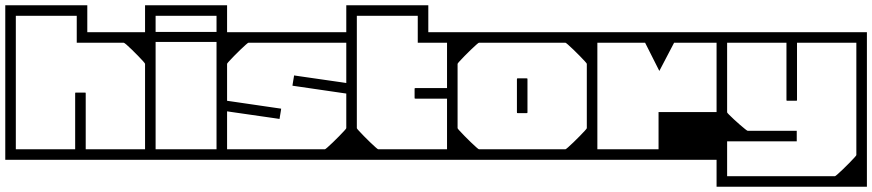

<svg xmlns="http://www.w3.org/2000/svg" viewBox="-40 -606 3307 728"><path d="M550 -279Q550 -279 550 -258.8Q550 -238.5 550 -206.8Q550 -175 550 -139.5Q550 -104 550 -72.2Q550 -40.5 550 -20.2Q550 0 550 0Q550 0 550 0Q550 0 550 0Q550 0 550 0Q550 0 550 0Q550 0 529 0Q508 0 474.8 0Q441.5 0 404 0Q366.5 0 333.2 0Q300 0 279 0Q258 0 258 0Q258 0 258 0Q258 0 258 0Q258 0 258 0Q258 0 258 0Q258 0 258 0Q258 -10 258 -20.2Q258 -30.5 258 -40Q258 -40 276.2 -40Q294.5 -40 323.2 -40Q352 -40 384 -40Q416 -40 444.8 -40Q473.5 -40 491.8 -40Q510 -40 510 -40Q510 -40 510 -40Q510 -40 510 -40Q510 -40 510 -40Q510 -40 510 -40Q510 -40 510 -40Q510 -40 510 -40Q510 -40 510 -40Q510 -40 510 -40Q510 -40 510 -40Q510 -40 510 -40Q510 -40 510 -40Q510 -40 510 -40Q510 -40 510 -40Q510 -40 510 -57.2Q510 -74.5 510 -101.8Q510 -129 510 -159.5Q510 -190 510 -217.2Q510 -244.5 510 -261.8Q510 -279 510 -279ZM-20 -279H20Q20 -279 20 -261.8Q20 -244.5 20 -217.2Q20 -190 20 -159.5Q20 -129 20 -101.8Q20 -74.5 20 -57.2Q20 -40 20 -40Q20 -40 20 -40Q20 -40 20 -40Q20 -40 20 -40Q20 -40 20 -40Q20 -40 20 -40Q20 -40 20 -40Q20 -40 20 -40Q20 -40 20 -40Q20 -40 20 -40Q20 -40 20 -40Q20 -40 20 -40Q20 -40 20 -40Q20 -40 20 -40Q20 -40 38.2 -40Q56.5 -40 85.2 -40Q114 -40 146 -40Q178 -40 206.8 -40Q235.5 -40 253.8 -40Q272 -40 272 -40Q272 -30.5 272 -20.2Q272 -10 272 0Q272 0 272 0Q272 0 272 0Q272 0 272 0Q272 0 272 0Q272 0 272 0Q272 0 251 0Q230 0 196.8 0Q163.5 0 126 0Q88.5 0 55.2 0Q22 0 1 0Q-20 0 -20 0Q-20 0 -20 0Q-20 0 -20 0Q-20 0 -20 0Q-20 0 -20 0Q-20 0 -20 -20.2Q-20 -40.5 -20 -72.2Q-20 -104 -20 -139.5Q-20 -175 -20 -206.8Q-20 -238.5 -20 -258.8Q-20 -279 -20 -279ZM-20 -296V-586Q-20 -586 -4.2 -586Q11.5 -586 34.8 -586Q58 -586 81.5 -586Q105 -586 121.5 -586Q138 -586 139 -586Q139 -586 139 -586Q139 -586 139 -586Q139 -586 139 -586Q139 -586 139 -586Q139 -586 139 -586Q139 -586 139 -586Q139 -586 139 -586Q139 -586 139 -586Q139 -586 139 -586Q139 -586 139 -586Q140 -586 155.8 -586Q171.5 -586 194 -586Q216.5 -586 238.8 -586Q261 -586 276 -586Q291 -586 291 -586V-484Q294 -484 303.5 -484Q313 -484 326.8 -484Q340.5 -484 356 -484Q375.5 -484 394 -484Q412.5 -484 434.2 -484Q456 -484 484 -484Q512 -484 550 -484V-287H510V-364Q510 -364 510 -364Q510 -364 510 -364Q510 -365.5 502.5 -374Q495 -382.5 483.5 -394.2Q472 -406 460.2 -417.5Q448.5 -429 439.8 -436.5Q431 -444 429 -444Q429 -444 429 -444Q429 -444 429 -444Q429 -444 429 -444Q419 -444 398.2 -444Q377.5 -444 352.2 -444Q327 -444 304 -444Q281 -444 266 -444Q251 -444 251 -444Q251 -444 251 -444Q251 -444 251 -444Q251 -444 251 -444Q251 -444 251 -444V-546Q251 -546 251 -546Q251 -546 251 -546Q251 -546 234 -546Q217 -546 195 -546Q173 -546 156 -546Q139 -546 139 -546Q139 -546 121 -546Q103 -546 79.5 -546Q56 -546 38 -546Q20 -546 20 -546Q20 -546 20 -546Q20 -546 20 -546V-296ZM-20 -358H20Q20 -330.5 20 -314Q20 -297.5 20 -282.2Q20 -267 20 -243Q20 -243 20 -243Q20 -243 20 -243Q20 -243 20 -243Q20 -243 20 -243Q20 -218 20 -205Q20 -192 20 -183.2Q20 -174.5 20 -162.8Q20 -151 20 -128H-20ZM550 -128H510Q510 -155.5 510 -172Q510 -188.5 510 -203.8Q510 -219 510 -243Q510 -243 510 -243Q510 -243 510 -243Q510 -243 510 -243Q510 -243 510 -243Q510 -268 510 -281Q510 -294 510 -302.8Q510 -311.5 510 -323.2Q510 -335 510 -358H550ZM249 -33Q247.5 -33 246.8 -33Q246 -33 245.5 -33.5Q245 -34 245 -34.8Q245 -35.5 245 -37Q245 -37 245 -37Q245 -37 245 -37Q245 -37 245 -37Q245 -37 245 -37Q245 -37 245 -37Q245 -37 245 -52.5Q245 -68 245 -92.2Q245 -116.5 245 -144Q245 -171.5 245 -195.8Q245 -220 245 -235.5Q245 -251 245 -251Q245 -253 245.2 -253.8Q245.5 -254.5 246.2 -254.8Q247 -255 249 -255Q249 -255 257 -255Q265 -255 273 -255Q281 -255 281 -255Q283 -255 283.8 -254.8Q284.5 -254.5 284.8 -253.8Q285 -253 285 -251Q285 -251 285 -235.5Q285 -220 285 -195.8Q285 -171.5 285 -144Q285 -116.5 285 -92.2Q285 -68 285 -52.5Q285 -37 285 -37Q285 -37 285 -37Q285 -37 285 -37Q285 -37 285 -37Q285 -37 285 -37Q285 -37 285 -37Q285 -35.5 285 -34.8Q285 -34 284.5 -33.5Q284 -33 283.2 -33Q282.5 -33 281 -33Q281 -33 273 -33Q265 -33 257 -33Q249 -33 249 -33Z M821 -249Q821 -228.5 821 -204.2Q821 -180 821 -153.8Q821 -127.5 821 -100.8Q821 -74 821 -48.5Q821 -23 821 0Q821 0 805.2 0Q789.5 0 766.2 0Q743 0 719.8 0Q696.5 0 680.8 0Q665 0 665 0Q665 0 665 0Q665 0 665 0Q665 0 665 0Q665 0 665 0Q661.5 -7.5 661.5 -20Q661.5 -32.5 665 -40Q675.5 -40 688.5 -40Q701.5 -40 716.2 -40Q731 -40 747.5 -40Q764 -40 781 -40Q781 -40 781 -40Q781 -40 781 -40Q781 -40 781 -40Q781 -40 781 -40Q781 -40 781 -40Q781 -40 781 -40Q781 -40 781 -40Q781 -40 781 -40Q781 -40 781 -61Q781 -82 781 -113.2Q781 -144.5 781 -175.8Q781 -207 781 -228Q781 -249 781 -249ZM510 -249H550Q550 -249 550 -228Q550 -207 550 -175.8Q550 -144.5 550 -113.2Q550 -82 550 -61Q550 -40 550 -40Q550 -40 550 -40Q550 -40 550 -40Q550 -40 550 -40Q550 -40 550 -40Q550 -40 550 -40Q550 -40 550 -40Q550 -40 550 -40Q550 -40 550 -40Q567.5 -40 583.8 -40Q600 -40 614.8 -40Q629.5 -40 642.5 -40Q655.5 -40 666 -40Q670 -32.5 670 -20Q670 -7.5 666 0Q666 0 666 0Q666 0 666 0Q666 0 666 0Q666 0 666 0Q666 0 650.2 0Q634.5 0 611.2 0Q588 0 564.8 0Q541.5 0 525.8 0Q510 0 510 0Q510 -23 510 -48.5Q510 -74 510 -100.8Q510 -127.5 510 -153.8Q510 -180 510 -204.2Q510 -228.5 510 -249ZM510 -358H550Q550 -330.5 550 -314Q550 -297.5 550 -282.2Q550 -267 550 -243Q550 -243 550 -243Q550 -243 550 -243Q550 -243 550 -243Q550 -243 550 -243Q550 -218 550 -205Q550 -192 550 -183.2Q550 -174.5 550 -162.8Q550 -151 550 -128H510ZM821 -358V-128H781Q781 -151 781 -162.8Q781 -174.5 781 -183.2Q781 -192 781 -205Q781 -218 781 -243Q781 -243 781 -243Q781 -243 781 -243Q781 -243 781 -243Q781 -243 781 -243Q781 -267 781 -282.2Q781 -297.5 781 -314Q781 -330.5 781 -358ZM821 -337H781Q781 -337 781 -358Q781 -379 781 -410.2Q781 -441.5 781 -472.8Q781 -504 781 -525Q781 -546 781 -546Q781 -546 781 -546Q781 -546 781 -546Q781 -546 781 -546Q781 -546 781 -546Q781 -546 781 -546Q781 -546 781 -546Q781 -546 781 -546Q781 -546 781 -546Q764 -546 747.5 -546Q731 -546 716.2 -546Q701.5 -546 688.5 -546Q675.5 -546 665 -546Q661.5 -553.5 661.5 -566Q661.5 -578.5 665 -586Q665 -586 665 -586Q665 -586 665 -586Q665 -586 665 -586Q665 -586 665 -586Q665 -586 680.8 -586Q696.5 -586 719.8 -586Q743 -586 766.2 -586Q789.5 -586 805.2 -586Q821 -586 821 -586Q821 -563 821 -537.5Q821 -512 821 -485.2Q821 -458.5 821 -432.2Q821 -406 821 -381.8Q821 -357.5 821 -337ZM510 -337Q510 -357.5 510 -381.8Q510 -406 510 -432.2Q510 -458.5 510 -485.2Q510 -512 510 -537.5Q510 -563 510 -586Q510 -586 525.8 -586Q541.5 -586 564.8 -586Q588 -586 611.2 -586Q634.5 -586 650.2 -586Q666 -586 666 -586Q666 -586 666 -586Q666 -586 666 -586Q666 -586 666 -586Q666 -586 666 -586Q670 -578.5 670 -566Q670 -553.5 666 -546Q655.5 -546 642.5 -546Q629.5 -546 614.8 -546Q600 -546 583.8 -546Q567.5 -546 550 -546Q550 -546 550 -546Q550 -546 550 -546Q550 -546 550 -546Q550 -546 550 -546Q550 -546 550 -546Q550 -546 550 -546Q550 -546 550 -546Q550 -546 550 -546Q550 -546 550 -525Q550 -504 550 -472.8Q550 -441.5 550 -410.2Q550 -379 550 -358Q550 -337 550 -337ZM821 -307H781Q781 -322 781 -337.8Q781 -353.5 781 -367Q781 -380.5 781 -388.8Q781 -397 781 -397Q781 -397 781 -397Q781 -397 781 -397Q781 -397 781 -398.5Q781 -400 781 -404.8Q781 -409.5 781 -419.8Q781 -430 781 -447Q781 -447 781 -447Q781 -447 781 -447Q781 -447 763.8 -447Q746.5 -447 723.5 -447Q700.5 -447 683.2 -447Q666 -447 666 -447Q666 -447 666 -452.8Q666 -458.5 666 -466Q666 -473.5 666 -479.2Q666 -485 666 -485Q673 -485 681.5 -485Q690 -485 702.8 -485Q715.5 -485 733.5 -485Q751.5 -485 777 -485Q780.5 -485 787.5 -485Q794.5 -485 801 -485Q807.5 -485 810 -485Q812 -485 813.8 -485Q815.5 -485 817.2 -485Q819 -485 821 -485Q821 -469.5 821 -445.5Q821 -421.5 821 -395Q821 -368.5 821 -345Q821 -321.5 821 -307ZM510 -307Q510 -321.5 510 -345Q510 -368.5 510 -395Q510 -421.5 510 -445.5Q510 -469.5 510 -485Q512 -485 513.8 -485Q515.5 -485 517.2 -485Q519 -485 521 -485Q523.5 -485 530 -485Q536.5 -485 543.5 -485Q550.5 -485 554 -485Q571 -485 584.8 -485Q598.5 -485 609.2 -485Q620 -485 628.8 -485Q637.5 -485 644.2 -485Q651 -485 656.2 -485Q661.5 -485 666 -485Q666 -485 666 -479.2Q666 -473.5 666 -466Q666 -458.5 666 -452.8Q666 -447 666 -447Q666 -447 654.2 -447Q642.5 -447 625.2 -447Q608 -447 590.8 -447Q573.5 -447 561.8 -447Q550 -447 550 -447Q550 -447 550 -447Q550 -447 550 -447Q550 -430 550 -419.8Q550 -409.5 550 -404.8Q550 -400 550 -398.5Q550 -397 550 -397Q550 -397 550 -397Q550 -397 550 -397Q550 -397 550 -388.8Q550 -380.5 550 -367Q550 -353.5 550 -337.8Q550 -322 550 -307Z M1313 -279Q1313 -256.5 1313 -227Q1313 -197.5 1313 -166.2Q1313 -135 1313 -105.5Q1313 -76 1313 -52Q1313 -28 1313 -14Q1313 0 1313 0Q1313 0 1313 0Q1313 0 1313 0Q1313 0 1313 0Q1313 0 1313 0Q1313 0 1293.2 0Q1273.5 0 1242.8 0Q1212 0 1177 0Q1142 0 1111.2 0Q1080.5 0 1060.8 0Q1041 0 1041 0Q1041 0 1041 0Q1041 0 1041 0Q1041 0 1041 0Q1041 0 1041 0Q1041 0 1041 0Q1041 -10 1041 -20.2Q1041 -30.5 1041 -40Q1043.5 -40 1057.5 -40Q1071.5 -40 1091.8 -40Q1112 -40 1132.8 -40Q1153.5 -40 1169.8 -40Q1186 -40 1192 -40Q1192 -40 1192 -40Q1192 -40 1192 -40Q1192 -40 1192 -40Q1192 -40 1192 -40Q1193.5 -40 1202 -47.5Q1210.5 -55 1222.5 -66.5Q1234.5 -78 1246 -89.8Q1257.5 -101.5 1265.2 -110Q1273 -118.5 1273 -120V-279ZM781 -205Q781 -228 781 -257Q781 -286 781 -317.5Q781 -349 781 -378.5Q781 -408 781 -432Q781 -456 781 -470Q781 -484 781 -484Q781 -484 781 -484Q781 -484 781 -484Q781 -484 781 -484Q781 -484 781 -484Q781 -484 800.8 -484Q820.5 -484 851.2 -484Q882 -484 917 -484Q952 -484 982.8 -484Q1013.5 -484 1033.2 -484Q1053 -484 1053 -484Q1053 -484 1053 -484Q1053 -484 1053 -484Q1053 -484 1053 -484Q1053 -484 1053 -484Q1053 -484 1053 -484Q1053 -474.5 1053 -464.2Q1053 -454 1053 -444Q1050.5 -444 1036.5 -444Q1022.5 -444 1002.2 -444Q982 -444 961.2 -444Q940.5 -444 924.2 -444Q908 -444 902 -444Q902 -444 902 -444Q902 -444 902 -444Q902 -444 902 -444Q902 -444 902 -444Q900.5 -444 892 -436.5Q883.5 -429 871.5 -417.5Q859.5 -406 848 -394.2Q836.5 -382.5 828.8 -374Q821 -365.5 821 -364V-205ZM1313 -235H1273Q1273 -235 1273 -256Q1273 -277 1273 -308.2Q1273 -339.5 1273 -370.8Q1273 -402 1273 -423Q1273 -444 1273 -444Q1273 -444 1273 -444Q1273 -444 1273 -444Q1273 -444 1273 -444Q1273 -444 1273 -444Q1273 -444 1273 -444Q1273 -444 1273 -444Q1273 -444 1273 -444Q1273 -444 1273 -444Q1273 -444 1273 -444Q1273 -444 1273 -444Q1273 -444 1273 -444Q1273 -444 1249.5 -444Q1226 -444 1191.5 -444Q1157 -444 1122.5 -444Q1088 -444 1064.5 -444Q1041 -444 1041 -444Q1041 -454 1041 -464.2Q1041 -474.5 1041 -484Q1041 -484 1041 -484Q1041 -484 1041 -484Q1041 -484 1041 -484Q1041 -484 1041 -484Q1041 -484 1041 -484Q1041 -484 1060.8 -484Q1080.5 -484 1111.2 -484Q1142 -484 1177 -484Q1212 -484 1242.8 -484Q1273.5 -484 1293.2 -484Q1313 -484 1313 -484Q1313 -484 1313 -484Q1313 -484 1313 -484Q1313 -484 1313 -484Q1313 -484 1313 -484Q1313 -484 1313 -466Q1313 -448 1313 -419.8Q1313 -391.5 1313 -359.5Q1313 -327.5 1313 -299.2Q1313 -271 1313 -253Q1313 -235 1313 -235ZM781 -249H821Q821 -249 821 -228Q821 -207 821 -175.8Q821 -144.5 821 -113.2Q821 -82 821 -61Q821 -40 821 -40Q821 -40 821 -40Q821 -40 821 -40Q821 -40 821 -40Q821 -40 821 -40Q821 -40 821 -40Q821 -40 821 -40Q821 -40 821 -40Q821 -40 821 -40Q821 -40 821 -40Q821 -40 821 -40Q821 -40 821 -40Q821 -40 844.5 -40Q868 -40 902.5 -40Q937 -40 971.5 -40Q1006 -40 1029.5 -40Q1053 -40 1053 -40Q1053 -30.5 1053 -20.2Q1053 -10 1053 0Q1053 0 1053 0Q1053 0 1053 0Q1053 0 1053 0Q1053 0 1053 0Q1053 0 1053 0Q1053 0 1033.2 0Q1013.5 0 982.8 0Q952 0 917 0Q882 0 851.2 0Q820.5 0 800.8 0Q781 0 781 0Q781 0 781 0Q781 0 781 0Q781 0 781 0Q781 0 781 0Q781 0 781 -18Q781 -36 781 -64.2Q781 -92.5 781 -124.5Q781 -156.5 781 -184.8Q781 -213 781 -231Q781 -249 781 -249ZM801 -170V-243H820Q820 -243 820 -238.2Q820 -233.5 820 -228.8Q820 -224 820 -224Q820 -224 840.8 -221Q861.5 -218 892.2 -213.5Q923 -209 953.8 -204.5Q984.5 -200 1005.2 -197Q1026 -194 1026 -194Q1026 -194 1025.8 -191.8Q1025.5 -189.5 1024.8 -185Q1024 -180.5 1023 -174Q1022 -167.5 1021.2 -163.2Q1020.5 -159 1020.2 -157Q1020 -155 1020 -155Q1020 -155 999.8 -158Q979.5 -161 949.8 -165.2Q920 -169.5 890.2 -173.8Q860.5 -178 840.2 -181Q820 -184 820 -184Q820 -184 820 -180.5Q820 -177 820 -173.5Q820 -170 820 -170ZM1294 -305V-232H1275Q1275 -232 1275 -236.8Q1275 -241.5 1275 -246.2Q1275 -251 1275 -251Q1275 -251 1254.2 -254Q1233.5 -257 1202.8 -261.5Q1172 -266 1141.2 -270.5Q1110.5 -275 1089.8 -278Q1069 -281 1069 -281Q1069 -281 1069.2 -283.2Q1069.5 -285.5 1070.2 -290Q1071 -294.5 1072 -301Q1073 -307.5 1073.8 -311.8Q1074.5 -316 1074.8 -318Q1075 -320 1075 -320Q1075 -320 1095.2 -317Q1115.5 -314 1145.2 -309.8Q1175 -305.5 1204.8 -301.2Q1234.5 -297 1254.8 -294Q1275 -291 1275 -291Q1275 -291 1275 -294.5Q1275 -298 1275 -301.5Q1275 -305 1275 -305Z M1273 -177V-407H1313Q1313 -384 1313 -372.2Q1313 -360.5 1313 -351.8Q1313 -343 1313 -330Q1313 -317 1313 -292Q1313 -292 1313 -292Q1313 -292 1313 -292Q1313 -292 1313 -292Q1313 -292 1313 -292Q1313 -268 1313 -252.8Q1313 -237.5 1313 -221Q1313 -204.5 1313 -177ZM1273 -279H1313V-120Q1313 -118.5 1320.8 -110Q1328.5 -101.5 1340 -89.8Q1351.5 -78 1363.5 -66.5Q1375.5 -55 1384 -47.5Q1392.5 -40 1394 -40Q1394 -40 1394 -40Q1394 -40 1394 -40Q1394 -40 1394 -40Q1400 -40 1411 -40Q1422 -40 1435.2 -40Q1448.5 -40 1460.5 -40Q1472.5 -40 1481 -40Q1489.5 -40 1491 -40Q1491 -30.5 1491 -20.2Q1491 -10 1491 0Q1491 0 1491 0Q1491 0 1491 0Q1491 0 1491 0Q1491 0 1491 0Q1491 0 1491 0Q1491 0 1469 0Q1447 0 1414.5 0Q1382 0 1349.5 0Q1317 0 1295 0Q1273 0 1273 0Q1273 0 1273 0Q1273 0 1273 0Q1273 -24 1273 -47.8Q1273 -71.5 1273 -94.8Q1273 -118 1273 -141.2Q1273 -164.5 1273 -187.5Q1273 -210.5 1273 -233.5Q1273 -256.5 1273 -279ZM1695 -279Q1695 -279 1695 -258.8Q1695 -238.5 1695 -206.8Q1695 -175 1695 -139.5Q1695 -104 1695 -72.2Q1695 -40.5 1695 -20.2Q1695 0 1695 0Q1695 0 1695 0Q1695 0 1695 0Q1695 0 1695 0Q1695 0 1673 0Q1651 0 1618.5 0Q1586 0 1553.5 0Q1521 0 1499 0Q1477 0 1477 0Q1477 0 1477 0Q1477 0 1477 0Q1477 0 1477 0Q1477 0 1477 0Q1477 0 1477 0Q1477 -10 1477 -20.2Q1477 -30.5 1477 -40Q1477 -40 1495 -40Q1513 -40 1539.5 -40Q1566 -40 1592.5 -40Q1619 -40 1637 -40Q1655 -40 1655 -40Q1655 -40 1655 -40Q1655 -40 1655 -40Q1655 -40 1655 -40Q1655 -40 1655 -40Q1655 -40 1655 -40Q1655 -40 1655 -40Q1655 -40 1655 -40Q1655 -40 1655 -40Q1655 -40 1655 -40Q1655 -40 1655 -40Q1655 -40 1655 -40Q1655 -40 1655 -64.2Q1655 -88.5 1655 -124Q1655 -159.5 1655 -195Q1655 -230.5 1655 -254.8Q1655 -279 1655 -279ZM1532 -268Q1532 -270 1532.2 -270.8Q1532.5 -271.5 1533.2 -271.8Q1534 -272 1536 -272Q1536 -272 1551.5 -272Q1567 -272 1590 -272Q1613 -272 1636 -272Q1659 -272 1674.5 -272Q1690 -272 1690 -272Q1690 -272 1690 -272Q1690 -272 1690 -272Q1690 -272 1690 -272Q1690 -272 1690 -272Q1690 -272 1690 -272Q1693 -272 1693.5 -271.5Q1694 -271 1694 -268Q1694 -268 1694 -264.8Q1694 -261.5 1694 -256.8Q1694 -252 1694 -247.2Q1694 -242.5 1694 -239.2Q1694 -236 1694 -236Q1694 -233 1693.5 -232.5Q1693 -232 1690 -232Q1690 -232 1690 -232Q1690 -232 1690 -232Q1690 -232 1690 -232Q1690 -232 1690 -232Q1690 -232 1690 -232Q1690 -232 1674.5 -232Q1659 -232 1636 -232Q1613 -232 1590 -232Q1567 -232 1551.5 -232Q1536 -232 1536 -232Q1534 -232 1533.2 -232.2Q1532.5 -232.5 1532.2 -233.2Q1532 -234 1532 -236Q1532 -236 1532 -244Q1532 -252 1532 -260Q1532 -268 1532 -268ZM1273 -288V-586Q1273 -586 1273 -586Q1273 -586 1273 -586Q1273 -586 1289.2 -586Q1305.5 -586 1329.8 -586Q1354 -586 1378.2 -586Q1402.5 -586 1418.8 -586Q1435 -586 1435 -586Q1435 -586 1435 -586Q1435 -586 1435 -586Q1435 -586 1435 -586Q1435 -586 1435 -586Q1435 -586 1435 -586Q1435 -586 1435 -586Q1435 -586 1435 -586Q1435 -586 1435 -586Q1435 -586 1435 -586Q1435 -586 1435 -586Q1435 -586 1450 -586Q1465 -586 1487.2 -586Q1509.5 -586 1531.8 -586Q1554 -586 1569 -586Q1584 -586 1584 -586Q1584 -586 1584 -586Q1584 -586 1584 -586V-484Q1585.5 -484 1584.5 -484Q1583.5 -484 1593 -484Q1599.5 -484 1611.2 -484Q1623 -484 1642.2 -484Q1661.5 -484 1691 -484Q1694 -484 1694.5 -483.5Q1695 -483 1695 -479V-277H1655Q1655 -277 1655 -277Q1655 -277 1655 -277Q1655 -277 1655 -277Q1655 -277 1655 -277Q1655 -277 1655 -277Q1655 -277 1655 -293.8Q1655 -310.5 1655 -335.5Q1655 -360.5 1655 -385.5Q1655 -410.5 1655 -427.2Q1655 -444 1655 -444Q1655 -444 1655 -444Q1655 -444 1655 -444Q1655 -444 1655 -444Q1655 -444 1655 -444Q1655 -444 1655 -444Q1627 -444 1606 -444Q1585 -444 1571.2 -444Q1557.5 -444 1550.8 -444Q1544 -444 1544 -444Q1544 -444 1544 -444Q1544 -444 1544 -444Q1544 -444 1544 -444Q1544 -447 1544 -450Q1544 -453 1544 -456V-546Q1544 -546 1544 -546Q1544 -546 1544 -546Q1544 -546 1544 -546Q1544 -546 1527.5 -546Q1511 -546 1489 -546Q1467 -546 1450.5 -546Q1434 -546 1434 -546Q1434 -546 1415.8 -546Q1397.5 -546 1373.5 -546Q1349.5 -546 1331.2 -546Q1313 -546 1313 -546Q1313 -546 1313 -546Q1313 -546 1313 -546V-288Z M2225 -128H2185Q2185 -155.5 2185 -172Q2185 -188.5 2185 -203.8Q2185 -219 2185 -243Q2185 -243 2185 -243Q2185 -243 2185 -243Q2185 -243 2185 -243Q2185 -243 2185 -243Q2185 -268 2185 -281Q2185 -294 2185 -302.8Q2185 -311.5 2185 -323.2Q2185 -335 2185 -358H2225ZM2225 -279Q2225 -279 2225 -258.8Q2225 -238.5 2225 -206.8Q2225 -175 2225 -139.5Q2225 -104 2225 -72.2Q2225 -40.5 2225 -20.2Q2225 0 2225 0Q2225 0 2225 0Q2225 0 2225 0Q2225 0 2225 0Q2225 0 2225 0Q2225 0 2204.8 0Q2184.5 0 2152.5 0Q2120.5 0 2084.2 0Q2048 0 2014.8 0Q1981.5 0 1959 0Q1936.5 0 1933 0Q1933 0 1933 0Q1933 0 1933 0Q1933 0 1933 0Q1933 0 1933 0Q1933 0 1933 0Q1933 -10 1933 -20.2Q1933 -30.5 1933 -40Q1933 -40 1950.2 -40Q1967.5 -40 1993 -40Q2018.5 -40 2044 -40Q2069.5 -40 2086.8 -40Q2104 -40 2104 -40Q2104 -40 2104 -40Q2104 -40 2104 -40Q2104 -40 2104 -40Q2105.5 -40 2114 -47.5Q2122.5 -55 2134.5 -66.5Q2146.5 -78 2158 -89.8Q2169.5 -101.5 2177.2 -110Q2185 -118.5 2185 -120V-279ZM2225 -205H2185V-364Q2185 -365.5 2177.2 -374Q2169.5 -382.5 2158 -394.2Q2146.5 -406 2134.5 -417.5Q2122.5 -429 2114 -436.5Q2105.5 -444 2104 -444Q2104 -444 2104 -444Q2104 -444 2104 -444Q2104 -444 2104 -444Q2104 -444 2086.8 -444Q2069.5 -444 2044 -444Q2018.5 -444 1993 -444Q1967.5 -444 1950.2 -444Q1933 -444 1933 -444Q1933 -454 1933 -464.2Q1933 -474.5 1933 -484Q1933 -484 1933 -484Q1933 -484 1933 -484Q1933 -484 1933 -484Q1933 -484 1933 -484Q1933 -484 1933 -484Q1936.5 -484 1959 -484Q1981.5 -484 2014.8 -484Q2048 -484 2084.2 -484Q2120.5 -484 2152.5 -484Q2184.5 -484 2204.8 -484Q2225 -484 2225 -484Q2225 -484 2225 -484Q2225 -484 2225 -484Q2225 -484 2225 -484Q2225 -484 2225 -484Q2225 -484 2225 -463.8Q2225 -443.5 2225 -411.8Q2225 -380 2225 -344.5Q2225 -309 2225 -277.2Q2225 -245.5 2225 -225.2Q2225 -205 2225 -205ZM1920 -181Q1920 -181 1920 -199.8Q1920 -218.5 1920 -243Q1920 -267.5 1920 -286.2Q1920 -305 1920 -305Q1920 -305 1920 -305Q1920 -305 1920 -305Q1920 -308 1920.5 -308.5Q1921 -309 1924 -309Q1929.5 -309 1934.8 -309Q1940 -309 1945.2 -309Q1950.5 -309 1956 -309Q1959 -309 1959.5 -308.5Q1960 -308 1960 -305Q1960 -305 1960 -305Q1960 -305 1960 -305Q1960 -305 1960 -286.2Q1960 -267.5 1960 -243Q1960 -218.5 1960 -199.8Q1960 -181 1960 -181Q1960 -181 1960 -181Q1960 -181 1960 -181Q1960 -181 1960 -181Q1960 -181 1960 -181Q1960 -181 1960 -181Q1960 -181 1960 -181Q1960 -181 1960 -181Q1960 -178 1959.5 -177.5Q1959 -177 1956 -177Q1948 -177 1940.2 -177Q1932.5 -177 1924 -177Q1921 -177 1920.5 -177.5Q1920 -178 1920 -181Q1920 -181 1920 -181Q1920 -181 1920 -181Q1920 -181 1920 -181Q1920 -181 1920 -181Q1920 -181 1920 -181Q1920 -181 1920 -181Q1920 -181 1920 -181ZM1655 -128V-358H1695Q1695 -335 1695 -323.2Q1695 -311.5 1695 -302.8Q1695 -294 1695 -281Q1695 -268 1695 -243Q1695 -243 1695 -243Q1695 -243 1695 -243Q1695 -243 1695 -243Q1695 -243 1695 -243Q1695 -219 1695 -203.8Q1695 -188.5 1695 -172Q1695 -155.5 1695 -128ZM1655 -279H1695V-120Q1695 -118.5 1702.8 -110Q1710.5 -101.5 1722 -89.8Q1733.5 -78 1745.5 -66.5Q1757.5 -55 1766 -47.5Q1774.5 -40 1776 -40Q1776 -40 1776 -40Q1776 -40 1776 -40Q1776 -40 1776 -40Q1776 -40 1793.2 -40Q1810.5 -40 1836 -40Q1861.5 -40 1887 -40Q1912.5 -40 1929.8 -40Q1947 -40 1947 -40Q1947 -30.5 1947 -20.2Q1947 -10 1947 0Q1947 0 1947 0Q1947 0 1947 0Q1947 0 1947 0Q1947 0 1947 0Q1947 0 1947 0Q1943.5 0 1921 0Q1898.5 0 1865.2 0Q1832 0 1795.8 0Q1759.5 0 1727.5 0Q1695.5 0 1675.2 0Q1655 0 1655 0Q1655 0 1655 0Q1655 0 1655 0Q1655 0 1655 0Q1655 0 1655 0Q1655 0 1655 -20.2Q1655 -40.5 1655 -72.2Q1655 -104 1655 -139.5Q1655 -175 1655 -206.8Q1655 -238.5 1655 -258.8Q1655 -279 1655 -279ZM1655 -205Q1655 -205 1655 -225.2Q1655 -245.5 1655 -277.2Q1655 -309 1655 -344.5Q1655 -380 1655 -411.8Q1655 -443.5 1655 -463.8Q1655 -484 1655 -484Q1655 -484 1655 -484Q1655 -484 1655 -484Q1655 -484 1655 -484Q1655 -484 1655 -484Q1655 -484 1675.2 -484Q1695.5 -484 1727.5 -484Q1759.5 -484 1795.8 -484Q1832 -484 1865.2 -484Q1898.5 -484 1921 -484Q1943.5 -484 1947 -484Q1947 -484 1947 -484Q1947 -484 1947 -484Q1947 -484 1947 -484Q1947 -484 1947 -484Q1947 -484 1947 -484Q1947 -474.5 1947 -464.2Q1947 -454 1947 -444Q1947 -444 1929.8 -444Q1912.5 -444 1887 -444Q1861.5 -444 1836 -444Q1810.5 -444 1793.2 -444Q1776 -444 1776 -444Q1776 -444 1776 -444Q1776 -444 1776 -444Q1776 -444 1776 -444Q1774.5 -444 1766 -436.5Q1757.5 -429 1745.5 -417.5Q1733.5 -406 1722 -394.2Q1710.5 -382.5 1702.8 -374Q1695 -365.5 1695 -364V-205Z M2471 0Q2471 0 2471 0Q2471 0 2471 0Q2471 0 2471 0Q2471 0 2471 0Q2471 0 2471 0Q2471 0 2471 0Q2469 0 2447.5 0Q2426 0 2393.5 0Q2361 0 2325 0Q2289 0 2257 0Q2225 0 2205 0Q2185 0 2185 0Q2185 0 2185 0Q2185 0 2185 0Q2185 0 2185 0V-258H2225V-40Q2225 -40 2225 -40Q2225 -40 2225 -40Q2225 -40 2225 -40Q2225 -40 2242.5 -40Q2260 -40 2283 -40Q2306 -40 2323.5 -40Q2341 -40 2341 -40Q2341 -40 2341 -40Q2341 -40 2341 -40Q2341 -40 2341 -40Q2341 -40 2341 -40Q2341 -40 2341 -40Q2341 -40 2358.5 -40Q2376 -40 2399 -40Q2422 -40 2439.5 -40Q2457 -40 2457 -40Q2457 -40 2457 -40Q2457 -40 2457 -40Q2457 -40 2457 -42.5Q2457 -45 2457 -57.5Q2457 -70 2457 -99Q2457 -128 2457 -181Q2457 -181 2457 -181Q2457 -181 2457 -181Q2457 -181 2457 -181Q2457 -181 2457 -181Q2457 -181 2457 -181Q2457 -181 2479.2 -181Q2501.5 -181 2534.2 -181Q2567 -181 2599.8 -181Q2632.5 -181 2654.8 -181Q2677 -181 2677 -181Q2677 -181 2677 -181Q2677 -181 2677 -181Q2677 -181 2677 -181Q2677 -181 2677 -181Q2677 -181 2677 -181Q2677 -181 2677 -197Q2677 -213 2677 -236.5Q2677 -260 2677 -283.5Q2677 -307 2677 -323Q2677 -339 2677 -339Q2677 -339 2677 -339Q2677 -339 2677 -339Q2677 -339 2677 -339Q2677 -339 2677 -339Q2677 -339 2677 -339H2717V0Q2717 0 2699.8 0Q2682.5 0 2655 0Q2627.5 0 2596.2 0Q2565 0 2537 0Q2509 0 2490.8 0Q2472.5 0 2471 0Q2471 0 2471 0Q2471 0 2471 0Q2471 0 2471 0Q2471 0 2471 0ZM2185 -235Q2185 -235 2185 -253Q2185 -271 2185 -299.2Q2185 -327.5 2185 -359.5Q2185 -391.5 2185 -419.8Q2185 -448 2185 -466Q2185 -484 2185 -484Q2185 -484 2185 -484Q2185 -484 2185 -484Q2185 -484 2185 -484Q2185 -484 2204.8 -484Q2224.5 -484 2256 -484Q2287.5 -484 2322.5 -484Q2357.5 -484 2389 -484Q2420.5 -484 2440.2 -484Q2460 -484 2460 -484Q2460 -484 2460 -484Q2460 -484 2460 -484Q2460 -484 2460 -484Q2460 -484 2460 -484Q2460 -484 2460 -484Q2460 -484 2460 -484Q2460 -484 2460 -484Q2460 -484 2460 -484Q2460 -484 2460 -484Q2460 -478.5 2460 -465Q2460 -451.5 2460 -434Q2460 -416.5 2460 -398Q2460 -379.5 2460 -363.2Q2460 -347 2460 -337Q2460 -337 2451.8 -353.2Q2443.5 -369.5 2433 -390.5Q2422.5 -411.5 2414.2 -427.8Q2406 -444 2406 -444Q2406 -444 2387.8 -444Q2369.5 -444 2342.5 -444Q2315.5 -444 2288.5 -444Q2261.5 -444 2243.2 -444Q2225 -444 2225 -444Q2225 -444 2225 -444Q2225 -444 2225 -444Q2225 -444 2225 -444Q2225 -444 2225 -444Q2225 -444 2225 -444Q2225 -444 2225 -444Q2225 -444 2225 -444Q2225 -444 2225 -444Q2225 -444 2225 -444Q2225 -444 2225 -444Q2225 -444 2225 -444Q2225 -444 2225 -423Q2225 -402 2225 -370.8Q2225 -339.5 2225 -308.2Q2225 -277 2225 -256Q2225 -235 2225 -235ZM2717 -283H2677Q2677 -283 2677 -283Q2677 -283 2677 -283Q2677 -283 2677 -283Q2677 -283 2677 -283Q2677 -283 2677 -284.5Q2677 -286 2677 -293.2Q2677 -300.5 2677 -317.5Q2677 -334.5 2677 -365Q2677 -395.5 2677 -444Q2677 -444 2677 -444Q2677 -444 2677 -444Q2677 -444 2677 -444Q2677 -444 2677 -444Q2677 -444 2665.2 -444Q2653.5 -444 2635.2 -444Q2617 -444 2596.5 -444Q2576 -444 2557.8 -444Q2539.5 -444 2527.8 -444Q2516 -444 2516 -444Q2516 -444 2507.5 -427.8Q2499 -411.5 2488 -390.5Q2477 -369.5 2468.5 -353.2Q2460 -337 2460 -337Q2460 -337 2460 -337Q2460 -337 2460 -337Q2460 -337 2460 -337Q2460 -337 2457.8 -353.2Q2455.5 -369.5 2452.8 -390.5Q2450 -411.5 2447.8 -427.8Q2445.5 -444 2445.5 -444Q2445.5 -444 2445.5 -448Q2445.5 -452 2445.5 -458Q2445.5 -464 2445.5 -470Q2445.5 -476 2445.5 -480Q2445.5 -484 2445.5 -484Q2445.5 -484 2445.5 -484Q2445.5 -484 2445.5 -484Q2445.5 -484 2445.5 -484Q2445.5 -484 2445.5 -484Q2445.5 -484 2465 -484Q2484.5 -484 2515.5 -484Q2546.5 -484 2581.2 -484Q2616 -484 2647 -484Q2678 -484 2697.5 -484Q2717 -484 2717 -484Q2717 -484 2717 -484Q2717 -484 2717 -484Q2717 -484 2717 -484Q2717 -484 2717 -484Q2717 -484 2717 -484Q2717 -484 2717 -484Q2717 -484 2717 -484Q2717 -484 2717 -484Q2717 -484 2717 -484Q2717 -484 2717 -484Q2717 -484 2717 -484Q2717 -484 2717 -484Q2717 -484 2717 -469.5Q2717 -455 2717 -432Q2717 -409 2717 -383.5Q2717 -358 2717 -335Q2717 -312 2717 -297.5Q2717 -283 2717 -283Z M3247 -177Q3247 -177 3247 -156.8Q3247 -136.5 3247 -104.8Q3247 -73 3247 -37.5Q3247 -2 3247 29.8Q3247 61.5 3247 81.8Q3247 102 3247 102Q3247 102 3247 102Q3247 102 3247 102Q3247 102 3247 102Q3247 102 3247 102Q3247 102 3226.8 102Q3206.5 102 3174.5 102Q3142.5 102 3106.2 102Q3070 102 3036.8 102Q3003.5 102 2981 102Q2958.5 102 2955 102Q2955 102 2955 102Q2955 102 2955 102Q2955 102 2955 102Q2955 102 2955 102Q2955 102 2955 102Q2955 92 2955 81.8Q2955 71.5 2955 62Q2955 62 2972.2 62Q2989.5 62 3015 62Q3040.5 62 3066 62Q3091.5 62 3108.8 62Q3126 62 3126 62Q3126 62 3126 62Q3126 62 3126 62Q3126 62 3126 62Q3127.5 62 3136 54.5Q3144.5 47 3156.5 35.5Q3168.5 24 3180 12.2Q3191.5 0.5 3199.2 -8Q3207 -16.5 3207 -18V-177ZM3247 -77H3207Q3207 -104.5 3207 -121Q3207 -137.5 3207 -152.8Q3207 -168 3207 -192Q3207 -192 3207 -192Q3207 -192 3207 -192Q3207 -192 3207 -192Q3207 -192 3207 -192Q3207 -217 3207 -230Q3207 -243 3207 -251.8Q3207 -260.5 3207 -272.2Q3207 -284 3207 -307H3247ZM3247 -205H3207Q3207 -205 3207 -222.2Q3207 -239.5 3207 -266.8Q3207 -294 3207 -324.5Q3207 -355 3207 -382.2Q3207 -409.5 3207 -426.8Q3207 -444 3207 -444Q3207 -444 3207 -444Q3207 -444 3207 -444Q3207 -444 3207 -444Q3207 -444 3207 -444Q3207 -444 3207 -444Q3207 -444 3207 -444Q3207 -444 3207 -444Q3207 -444 3207 -444Q3207 -444 3207 -444Q3207 -444 3207 -444Q3207 -444 3207 -444Q3207 -444 3207 -444Q3207 -444 3188.8 -444Q3170.5 -444 3141.8 -444Q3113 -444 3081 -444Q3049 -444 3020.2 -444Q2991.5 -444 2973.2 -444Q2955 -444 2955 -444Q2955 -454 2955 -464.2Q2955 -474.5 2955 -484Q2955 -484 2955 -484Q2955 -484 2955 -484Q2955 -484 2955 -484Q2955 -484 2955 -484Q2955 -484 2955 -484Q2955 -484 2976 -484Q2997 -484 3030.2 -484Q3063.5 -484 3101 -484Q3138.5 -484 3171.8 -484Q3205 -484 3226 -484Q3247 -484 3247 -484Q3247 -484 3247 -484Q3247 -484 3247 -484Q3247 -484 3247 -484Q3247 -484 3247 -484Q3247 -484 3247 -463.8Q3247 -443.5 3247 -411.8Q3247 -380 3247 -344.5Q3247 -309 3247 -277.2Q3247 -245.5 3247 -225.2Q3247 -205 3247 -205ZM2677 -205Q2677 -205 2677 -225.2Q2677 -245.5 2677 -277.2Q2677 -309 2677 -344.5Q2677 -380 2677 -411.8Q2677 -443.5 2677 -463.8Q2677 -484 2677 -484Q2677 -484 2677 -484Q2677 -484 2677 -484Q2677 -484 2677 -484Q2677 -484 2677 -484Q2677 -484 2698 -484Q2719 -484 2752.2 -484Q2785.5 -484 2823 -484Q2860.5 -484 2893.8 -484Q2927 -484 2948 -484Q2969 -484 2969 -484Q2969 -484 2969 -484Q2969 -484 2969 -484Q2969 -484 2969 -484Q2969 -484 2969 -484Q2969 -484 2969 -484Q2969 -474.5 2969 -464.2Q2969 -454 2969 -444Q2969 -444 2950.8 -444Q2932.5 -444 2903.8 -444Q2875 -444 2843 -444Q2811 -444 2782.2 -444Q2753.5 -444 2735.2 -444Q2717 -444 2717 -444Q2717 -444 2717 -444Q2717 -444 2717 -444Q2717 -444 2717 -444Q2717 -444 2717 -444Q2717 -444 2717 -444Q2717 -444 2717 -444Q2717 -444 2717 -444Q2717 -444 2717 -444Q2717 -444 2717 -444Q2717 -444 2717 -444Q2717 -444 2717 -444Q2717 -444 2717 -444Q2717 -444 2717 -426.8Q2717 -409.5 2717 -382.2Q2717 -355 2717 -324.5Q2717 -294 2717 -266.8Q2717 -239.5 2717 -222.2Q2717 -205 2717 -205ZM2795 -110Q2795 -110 2808.5 -110Q2822 -110 2843 -110Q2864 -110 2888 -110Q2912 -110 2933 -110Q2954 -110 2967.5 -110Q2981 -110 2981 -110Q2981 -110 2981 -104.8Q2981 -99.5 2981 -94.2Q2981 -89 2981 -89Q2981 -89 2981 -84.2Q2981 -79.5 2981 -74.8Q2981 -70 2981 -70Q2968.5 -70 2947.2 -70Q2926 -70 2899.8 -70Q2873.5 -70 2845.8 -70Q2818 -70 2791.8 -70Q2765.5 -70 2744 -70Q2722.5 -70 2709 -70Q2709 -70 2709 -70Q2709 -70 2709 -70Q2709 -70 2709 -70Q2709 -77.5 2709 -96.8Q2709 -116 2709 -140.5Q2709 -165 2709 -189Q2709 -213 2709 -230Q2709 -247 2709 -251H2717Q2717 -244 2717 -233.5Q2717 -223 2717 -209.5Q2717 -196 2717 -180Q2717 -178.5 2724.5 -171Q2732 -163.5 2743 -153.2Q2754 -143 2765.5 -133Q2777 -123 2785.2 -116.5Q2793.5 -110 2795 -110ZM2677 -177H2717Q2717 -177 2717 -159.8Q2717 -142.5 2717 -115.2Q2717 -88 2717 -57.5Q2717 -27 2717 0.2Q2717 27.5 2717 44.8Q2717 62 2717 62Q2717 62 2717 62Q2717 62 2717 62Q2717 62 2717 62Q2717 62 2717 62Q2717 62 2717 62Q2717 62 2717 62Q2717 62 2717 62Q2717 62 2717 62Q2717 62 2717 62Q2717 62 2717 62Q2717 62 2717 62Q2717 62 2717 62Q2717 62 2735.2 62Q2753.5 62 2782.2 62Q2811 62 2843 62Q2875 62 2903.8 62Q2932.5 62 2950.8 62Q2969 62 2969 62Q2969 71.5 2969 81.8Q2969 92 2969 102Q2969 102 2969 102Q2969 102 2969 102Q2969 102 2969 102Q2969 102 2969 102Q2969 102 2969 102Q2969 102 2948 102Q2927 102 2893.8 102Q2860.5 102 2823 102Q2785.5 102 2752.2 102Q2719 102 2698 102Q2677 102 2677 102Q2677 102 2677 102Q2677 102 2677 102Q2677 102 2677 102Q2677 102 2677 102Q2677 102 2677 81.8Q2677 61.5 2677 29.8Q2677 -2 2677 -37.5Q2677 -73 2677 -104.8Q2677 -136.5 2677 -156.8Q2677 -177 2677 -177ZM2677 -76V-306H2717Q2717 -283 2717 -271.2Q2717 -259.5 2717 -250.8Q2717 -242 2717 -229Q2717 -216 2717 -191Q2717 -191 2717 -191Q2717 -191 2717 -191Q2717 -191 2717 -191Q2717 -191 2717 -191Q2717 -167 2717 -151.8Q2717 -136.5 2717 -120Q2717 -103.5 2717 -76ZM2946 -446Q2946 -446 2954 -446Q2962 -446 2970 -446Q2978 -446 2978 -446Q2979.5 -446 2980.2 -446Q2981 -446 2981.5 -445.5Q2982 -445 2982 -444.2Q2982 -443.5 2982 -442Q2982 -442 2982 -442Q2982 -442 2982 -442Q2982 -442 2982 -442Q2982 -442 2982 -442Q2982 -442 2982 -442Q2982 -442 2982 -426.5Q2982 -411 2982 -386.8Q2982 -362.5 2982 -335Q2982 -307.5 2982 -283.2Q2982 -259 2982 -243.5Q2982 -228 2982 -228Q2982 -226 2981.8 -225.2Q2981.5 -224.5 2980.8 -224.2Q2980 -224 2978 -224Q2978 -224 2970 -224Q2962 -224 2954 -224Q2946 -224 2946 -224Q2944 -224 2943.2 -224.2Q2942.5 -224.5 2942.2 -225.2Q2942 -226 2942 -228Q2942 -228 2942 -243.5Q2942 -259 2942 -283.2Q2942 -307.5 2942 -335Q2942 -362.5 2942 -386.8Q2942 -411 2942 -426.5Q2942 -442 2942 -442Q2942 -442 2942 -442Q2942 -442 2942 -442Q2942 -442 2942 -442Q2942 -442 2942 -442Q2942 -442 2942 -442Q2942 -443.5 2942 -444.2Q2942 -445 2942.5 -445.5Q2943 -446 2943.8 -446Q2944.5 -446 2946 -446Z"/></svg>

Font: Honk
Style: Regular
Weight: 400
Designer: Noopur Datye & Yesha Goshar
Foundry: Ek Type
Version: Version 1.000